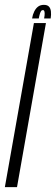

<svg xmlns="http://www.w3.org/2000/svg" viewBox="-56 -770 230 790"><path d="M-36 0H14L133 -675H83.5ZM124.5 -750Q110.5 -750 101 -743Q91.5 -736 85 -723Q78.5 -710 76 -694H103.5Q106 -707 108.5 -714.5Q111 -722 113.5 -725.2Q116 -728.5 121 -728.5Q124 -728.5 125.8 -725.5Q127.5 -722.5 127.8 -715Q128 -707.5 125.5 -694H152.5Q155 -710 153.5 -723Q152 -736 145.2 -743Q138.5 -750 124.5 -750Z"/></svg>

Font: Anybody UltraCondensed Light
Style: Italic
Weight: 300
Width: 1
Italic angle: -10°
Version: Version 1.113;gftools[0.9.25]